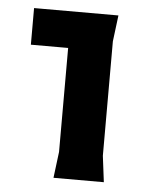

<svg xmlns="http://www.w3.org/2000/svg" viewBox="-43 -547 469 585"><g transform="rotate(5 191.5 -255.0)"><path d="M142 0 152 -80V-398H38V-510H296L286 -430V-80L296 0Z"/></g></svg>

Font: AR One Sans
Style: Bold
Weight: 700
Designer: Niteesh Yadav
Foundry: Niteesh Yadav
Version: Version 1.001;gftools[0.9.33]